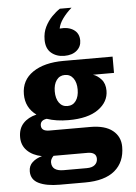

<svg xmlns="http://www.w3.org/2000/svg" viewBox="-65 -888 797 1127"><g transform="rotate(-5 333.5 -324.5)"><path d="M334 -561Q288 -561 257 -587Q226 -613 226 -665Q226 -707 242.5 -740.5Q259 -774 283.5 -799Q308 -824 331 -839H400Q368 -811 346.5 -781Q325 -751 320 -723Q371 -728 402.5 -706.5Q434 -685 434 -643Q434 -607 407 -584Q380 -561 334 -561ZM240 190Q163 190 117.5 168Q72 146 72 97Q72 64 94.5 43.5Q117 23 151 14Q96 3 64.5 -28.5Q33 -60 33 -108Q33 -158 61.5 -189Q90 -220 140 -232Q77 -278 77 -357Q77 -440 144.5 -486Q212 -532 326 -532H615V-436H491Q517 -428 539.5 -403Q562 -378 562 -336Q562 -270 501 -226.5Q440 -183 326 -183Q253 -183 198 -202Q160 -197 160 -166Q160 -132 208 -132H449Q535 -132 580 -96Q625 -60 625 0Q625 90 565.5 140Q506 190 390 190ZM326 -266Q358 -266 376 -291Q394 -316 394 -358Q394 -399 376 -424Q358 -449 326 -449Q295 -449 277 -424Q259 -399 259 -358Q259 -316 277 -291Q295 -266 326 -266ZM271 107H407Q439 107 455 93Q471 79 471 57Q471 37 457.5 27.5Q444 18 421 18H219Q201 36 201 55Q201 107 271 107Z"/></g></svg>

Font: Montagu Slab 16pt
Style: Bold
Weight: 700
Designer: Florian Karsten
Foundry: Florian Karsten
Version: Version 1.000; ttfautohint (v1.8.3)